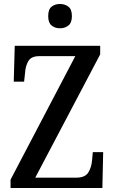

<svg xmlns="http://www.w3.org/2000/svg" viewBox="-20 -944 575 964"><path d="M33 0V-42L358 -662H176Q137 -662 122.5 -637.5Q108 -613 106 -579L101 -534H49L54 -714H483V-671L157 -52H363Q407 -52 423 -77.5Q439 -103 442 -137L446 -180H498L494 0ZM281 -802Q256 -802 239 -816Q222 -830 222 -863Q222 -897 239 -910.5Q256 -924 281 -924Q306 -924 323.5 -910.5Q341 -897 341 -863Q341 -830 323.5 -816Q306 -802 281 -802Z"/></svg>

Font: Noto Serif Lao Condensed Medium
Style: Regular
Weight: 500
Width: 3
Designer: Monotype Design Team
Foundry: Monotype Imaging Inc.
Version: Version 2.003; ttfautohint (v1.8.4.7-5d5b)